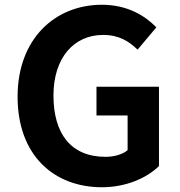

<svg xmlns="http://www.w3.org/2000/svg" viewBox="-20 -774 757 808"><path d="M409 14C512 14 599 -26 649 -75V-409H386V-288H517V-142C496 -124 460 -114 424 -114C279 -114 205 -211 205 -372C205 -531 291 -627 414 -627C481 -627 523 -600 559 -565L638 -659C590 -708 516 -754 409 -754C212 -754 54 -611 54 -367C54 -120 207 14 409 14Z"/></svg>

Font: Genne Gothic Bold
Style: Regular
Weight: 700
Designer: Ryoko NISHIZUKA (kana & ideographs); Paul D. Hunt (Latin, Greek & Cyrillic); Wenlong ZHANG (bopomofo); Sandoll Communica
Foundry: Adobe Systems Incorporated
Version: Version 1.004;PS 1.004;hotconv 16.6.51;makeotf.lib2.5.65220